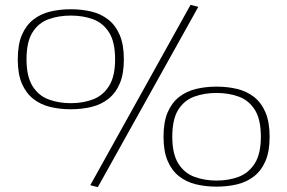

<svg xmlns="http://www.w3.org/2000/svg" viewBox="-20 -758 1181 789"><path d="M53 -514Q53 -575 70 -614.5Q87 -654 117 -677.5Q147 -701 186.5 -710.5Q226 -720 271 -720Q316 -720 355.5 -710.5Q395 -701 425 -677.5Q455 -654 472 -614Q489 -574 489 -514Q489 -454 472 -414.5Q455 -375 425 -351.5Q395 -328 355.5 -318.5Q316 -309 271 -309Q226 -309 186.5 -318.5Q147 -328 117 -351.5Q87 -375 70 -414.5Q53 -454 53 -514ZM89 -514Q89 -444 113.5 -404.5Q138 -365 179.5 -349.5Q221 -334 271 -334Q321 -334 362 -349.5Q403 -365 428 -404.5Q453 -444 453 -514Q453 -586 428 -625Q403 -664 362 -679Q321 -694 271 -694Q221 -694 179.5 -679Q138 -664 113.5 -625Q89 -586 89 -514ZM382 11 351 3 763 -738 795 -730ZM652 -196Q652 -257 669 -296.5Q686 -336 716 -359.5Q746 -383 785.5 -392.5Q825 -402 870 -402Q915 -402 954.5 -392.5Q994 -383 1024 -359.5Q1054 -336 1071 -296Q1088 -256 1088 -196Q1088 -136 1071 -96.5Q1054 -57 1024 -33.5Q994 -10 954.5 -0.5Q915 9 870 9Q825 9 785.5 -0.5Q746 -10 716 -33.5Q686 -57 669 -96.5Q652 -136 652 -196ZM688 -196Q688 -126 712.5 -86.5Q737 -47 778.5 -31.5Q820 -16 870 -16Q920 -16 961 -31.5Q1002 -47 1027 -86.5Q1052 -126 1052 -196Q1052 -268 1027 -307Q1002 -346 961 -361Q920 -376 870 -376Q820 -376 778.5 -361Q737 -346 712.5 -307Q688 -268 688 -196Z"/></svg>

Font: Georama Expanded ExtraLight
Style: Regular
Weight: 250
Width: 7
Designer: Jean-Baptiste Levee
Foundry: Production Type
Version: Version 1.001